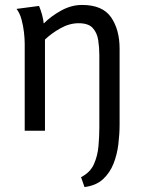

<svg xmlns="http://www.w3.org/2000/svg" viewBox="-20 -529 587 777"><path d="M47 -493 138 -505Q145 -488 150 -470Q155 -452 157 -434Q187 -464 228 -486.5Q269 -509 312 -509Q395 -509 429.5 -459Q464 -409 464 -332V-25Q464 13 459 54.5Q454 96 439.5 133Q425 170 397 196Q369 222 322 228L308 188Q345 169 360 135.5Q375 102 378.5 62.5Q382 23 382 -13V-306Q382 -337 377.5 -366.5Q373 -396 355.5 -415.5Q338 -435 298 -435Q261 -435 224.5 -414.5Q188 -394 162 -369V0H80V-352Q80 -372 77 -398.5Q74 -425 67 -450.5Q60 -476 47 -493Z"/></svg>

Font: Rosario Light
Style: Regular
Weight: 300
Designer: Hector Gatti
Foundry: Omnibus Type
Version: Version 1.101; ttfautohint (v1.8.1.43-b0c9)